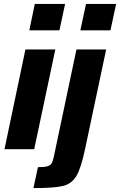

<svg xmlns="http://www.w3.org/2000/svg" viewBox="-20 -763 614 982"><path d="M130 -608 158 -743H313L284 -608ZM3 0 110 -510H263L155 0ZM391 -608 420 -743H574L545 -608ZM255 40 371 -510H523L416 -5Q395 96 371 136.5Q347 177 302.5 188Q258 199 151 199L174 92Q208 92 223.5 87Q239 82 244.5 72Q250 62 255 40Z"/></svg>

Font: Saira Semi Condensed
Style: Bold Italic
Weight: 700
Width: 4
Italic angle: -12°
Designer: Hector Gatti with collaboration of the Omnibus-Type team
Foundry: Omnibus-Type
Version: Version 1.001; ttfautohint (v1.8)